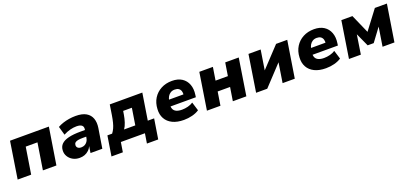

<svg xmlns="http://www.w3.org/2000/svg" viewBox="23 -1411 5191 2444"><g transform="rotate(-20 2618.0 -188.5)"><path d="M27 0 105 -498H631L552 0H369L426 -359H267L210 0Z M866 11Q814 11 774 -11.5Q734 -34 712 -71.5Q690 -109 693 -153Q695 -203 727.5 -235.5Q760 -268 824.5 -284Q889 -300 988 -300H1063L1050 -215H988Q948 -215 922 -210Q896 -205 882.5 -193Q869 -181 868 -160Q867 -136 883.5 -122Q900 -108 930 -108Q956 -108 977 -119Q998 -130 1012.5 -150.5Q1027 -171 1031 -198L1049 -307Q1055 -344 1033 -362.5Q1011 -381 961 -381Q920 -381 875 -369.5Q830 -358 783 -333L750 -450Q783 -469 823 -482Q863 -495 907 -502Q951 -509 996 -509Q1085 -509 1137 -478.5Q1189 -448 1208.5 -393.5Q1228 -339 1217 -267L1174 0H1014L1029 -97H1032Q1016 -60 990.5 -36Q965 -12 934 -0.5Q903 11 866 11Z M1250 132 1293 -138H1357Q1377 -164 1391 -194.5Q1405 -225 1415.5 -266Q1426 -307 1435 -363L1456 -498H1897L1840 -138H1926L1883 132H1730L1751 0H1425L1404 132ZM1518 -136H1670L1706 -362H1588L1580 -313Q1572 -264 1556.5 -216Q1541 -168 1518 -136Z M2278 11Q2187 11 2124.5 -19.5Q2062 -50 2031.5 -105.5Q2001 -161 2006 -234Q2010 -317 2048.5 -378.5Q2087 -440 2152 -474.5Q2217 -509 2300 -509Q2381 -509 2434 -474.5Q2487 -440 2510 -379Q2533 -318 2521 -238L2517 -209H2151L2164 -297H2394L2380 -284Q2385 -317 2377 -341.5Q2369 -366 2349 -379.5Q2329 -393 2296 -393Q2264 -393 2240 -378.5Q2216 -364 2201.5 -339Q2187 -314 2182 -281L2176 -247Q2170 -205 2181 -176.5Q2192 -148 2222 -134Q2252 -120 2299 -120Q2339 -120 2380 -130.5Q2421 -141 2450 -161L2486 -44Q2446 -17 2391 -3Q2336 11 2278 11Z M2591 0 2669 -498H2853L2825 -322H2992L3020 -498H3203L3125 0H2942L2971 -183H2803L2774 0Z M3257 0 3335 -498H3500L3454 -206H3435L3709 -498H3860L3781 0H3616L3662 -293H3682L3408 0Z M4202 11Q4111 11 4048.5 -19.5Q3986 -50 3955.5 -105.5Q3925 -161 3930 -234Q3934 -317 3972.5 -378.5Q4011 -440 4076 -474.5Q4141 -509 4224 -509Q4305 -509 4358 -474.5Q4411 -440 4434 -379Q4457 -318 4445 -238L4441 -209H4075L4088 -297H4318L4304 -284Q4309 -317 4301 -341.5Q4293 -366 4273 -379.5Q4253 -393 4220 -393Q4188 -393 4164 -378.5Q4140 -364 4125.5 -339Q4111 -314 4106 -281L4100 -247Q4094 -205 4105 -176.5Q4116 -148 4146 -134Q4176 -120 4223 -120Q4263 -120 4304 -130.5Q4345 -141 4374 -161L4410 -44Q4370 -17 4315 -3Q4260 11 4202 11Z M4515 0 4593 -498H4743L4855 -244L5047 -498H5210L5131 0H4970L5015 -284H5030L4880 -82H4798L4706 -284H4720L4676 0Z"/></g></svg>

Font: Nunito Sans 10pt Black
Style: Italic
Weight: 900
Italic angle: -9°
Designer: Vernon Adams
Foundry: Vernon Adams
Version: Version 3.101;gftools[0.9.27]